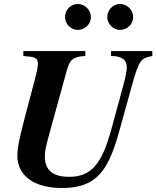

<svg xmlns="http://www.w3.org/2000/svg" viewBox="-20 -925 784 963"><path d="M744 -669H537V-644C594 -644 616 -623 616 -587C616 -570 609 -535 597 -491L540 -282C517 -199 493 -129 450 -85C421 -55 382 -38 327 -38C251 -38 205 -67 205 -139C205 -167 207 -180 233 -274L314 -568C330 -627 346 -641 408 -644V-669H97V-644L129 -641C161 -638 170 -627 170 -605C170 -593 165 -564 155 -527L104 -334C81 -246 67 -185 67 -145C67 -38 159 18 290 18C364 18 417 2 456 -29C515 -76 547 -156 577 -263L642 -497C679 -631 689 -633 744 -644ZM648 -839C648 -875 618 -905 582 -905C547 -905 518 -875 518 -839C518 -805 548 -775 582 -775C618 -775 648 -804 648 -839ZM436 -839C436 -875 406 -905 370 -905C335 -905 306 -875 306 -839C306 -805 336 -775 370 -775C406 -775 436 -804 436 -839Z"/></svg>

Font: XITS
Style: Bold Italic
Weight: 700
Italic angle: -16.33°
Designer: MicroPress Inc., with final additions and corrections provided by Coen Hoffman, Elsevier (retired)
Version: Version 1.105